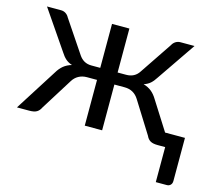

<svg xmlns="http://www.w3.org/2000/svg" viewBox="-98 -628 1038 924"><g transform="rotate(15 420.5 -165.5)"><path d="M831.5 -67.5V147Q831.5 160 824.2 167.2Q817 174.5 805.5 174.5H751V0H713.5Q689.5 0 676.8 -7.5Q664 -15 657 -31L558.5 -188.5Q534 -227.5 488 -227.5H437V0.5H350.5V-227.5H300Q277.5 -227.5 259.2 -217.5Q241 -207.5 229.5 -188.5L131 -31Q123.5 -15 110.8 -7.5Q98 0 74 0H12.5L145.5 -209.5Q158.5 -231.5 175 -245Q191.5 -258.5 215.5 -265.5Q196.5 -271.5 183.2 -283.2Q170 -295 158.5 -313.5L26.5 -506.5H96.5Q109.5 -506.5 120 -499.8Q130.5 -493 136.5 -481.5L244 -321.5Q255 -305 270.5 -296.2Q286 -287.5 307 -287.5H350.5V-506.5H437V-287.5H479.5Q522 -287.5 543.5 -321.5L651 -481.5Q657 -493 667.8 -499.8Q678.5 -506.5 691.5 -506.5H761.5L629.5 -313.5Q618 -295 604.8 -283.2Q591.5 -271.5 572.5 -265.5Q596.5 -258.5 613 -245Q629.5 -231.5 642.5 -209.5L732.5 -67.5Z"/></g></svg>

Font: Lato-Regular
Style: Regular
Weight: 400
Designer: Lukasz Dziedzic with Adam Twardoch and Botio Nikoltchev
Foundry: tyPoland Lukasz Dziedzic
Version: Version 2.015; 2015-08-06; http://www.latofonts.com/